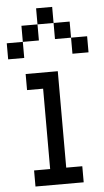

<svg xmlns="http://www.w3.org/2000/svg" viewBox="-62 -994 559 1033"><g transform="rotate(-5 217.0 -477.5)"><path d="M86.8 -607.6H260.4V-86.8H347.2V0H86.8V-86.8H173.6V-520.8H86.8ZM0 -694.4V-781.2H86.8V-694.4ZM86.8 -781.2V-868.1H173.6V-781.2ZM173.6 -868.1V-954.9H260.4V-868.1ZM260.4 -781.2V-868.1H347.2V-781.2ZM347.2 -694.4V-781.2H434V-694.4Z"/></g></svg>

Font: 8-bit Operator+
Style: Regular
Weight: 400
Designer: GrandChaos9000
Foundry: Grand Chaos Productions
Version: Version 1.2.0 - April 24, 2014